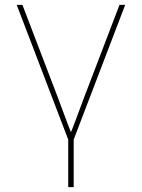

<svg xmlns="http://www.w3.org/2000/svg" viewBox="-20 -566 584 790"><path d="M262.2 12.2 48.8 -545.9H72.3L218.3 -164.1Q232.4 -127 246.1 -89.4Q259.8 -51.8 274.9 -14.6H269Q284.2 -51.8 297.9 -89.4Q311.5 -127 325.7 -164.1L471.7 -545.9H495.1L281.7 12.2ZM260.7 204.1V-3.9H283.2V204.1Z"/></svg>

Font: Inter Thin
Style: Regular
Weight: 250
Designer: Rasmus Andersson
Foundry: rsms
Version: Version 4.001;git-66647c0bb